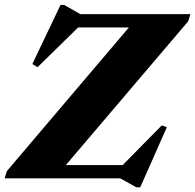

<svg xmlns="http://www.w3.org/2000/svg" viewBox="-40 -744 815 801"><path d="M754.5 -685 745 -655 208.5 -24.5 104 -55.5H472L635 -221L656 -213L545 37.5H529L461.5 0H-20.5L-11.5 -30L524.5 -661L666 -629.5H286L116.5 -463.5L95 -477L212.5 -723.5H227.5L295.5 -685Z"/></svg>

Font: Newsreader 36pt ExtraBold
Style: Italic
Weight: 800
Italic angle: -17°
Designer: Hugues Gentile
Foundry: Production Type
Version: Version 1.003